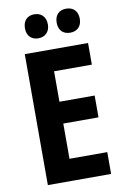

<svg xmlns="http://www.w3.org/2000/svg" viewBox="-99 -973 671 1031"><g transform="rotate(-10 236.5 -458.0)"><path d="M101 -850C101 -808 127 -785 163 -785C199 -785 226 -808 226 -850C226 -893 199 -916 163 -916C127 -916 101 -894 101 -850ZM274 -850C274 -808 299 -785 337 -785C374 -785 400 -808 400 -850C400 -893 374 -916 337 -916C300 -916 274 -894 274 -850ZM421 0V-119H215V-311H407V-430H215V-596H421V-714H76V0Z"/></g></svg>

Font: Noto Sans Telugu Condensed
Style: Bold
Weight: 700
Width: 3
Designer: Jelle Bosma - Monotype Design Team
Foundry: Monotype Imaging Inc.
Version: Version 2.005